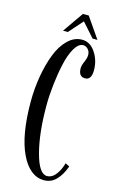

<svg xmlns="http://www.w3.org/2000/svg" viewBox="-128 -887 584 950"><g transform="rotate(15 163.5 -412.5)"><path d="M99.6 -729.5 173.3 -835H203.1L275.9 -729.5H251L187.5 -800.8L124.5 -729.5ZM199.7 9.8Q126.5 9.8 81.3 -84Q36.1 -177.7 36.1 -349.1Q36.1 -415.5 46.9 -478.8Q57.6 -542 77.6 -594.5Q97.7 -647 130.4 -679Q163.1 -710.9 203.1 -710.9Q244.6 -710.9 271.5 -670.4Q298.3 -629.9 298.3 -580.1Q298.3 -529.8 265.6 -529.8Q231.9 -529.8 231.9 -573.2Q231.9 -586.9 241.5 -608.2Q251 -629.4 251 -645.5Q251 -662.6 240.2 -674.3Q229.5 -686 215.3 -686Q191.4 -686 171.6 -652.3Q151.9 -618.7 140.4 -566.4Q128.9 -514.2 122.6 -457.8Q116.2 -401.4 116.2 -350.1Q116.2 -208.5 142.1 -111.3Q168 -14.2 208.5 -14.2Q234.4 -14.2 253.9 -40Q273.4 -65.9 281.7 -99.1L303.2 -88.4Q288.1 -44.9 262.2 -17.6Q236.3 9.8 199.7 9.8Z"/></g></svg>

Font: Imbue
Style: Regular
Weight: 400
Designer: Tyler Finck
Foundry: Etcetera Type Company
Version: Version 0.910